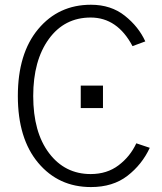

<svg xmlns="http://www.w3.org/2000/svg" viewBox="-20 -755 669 793"><path d="M313.5 -308.6V-401.4H405.3V-308.6ZM53.7 -358.4Q53.7 -534.2 137.7 -634.8Q221.7 -735.4 355.5 -735.4Q438.5 -735.4 495.6 -689.9Q552.7 -644.5 580.1 -584L527.3 -564.5Q464.8 -682.6 354.5 -682.6Q246.1 -682.6 181.6 -593.8Q117.2 -504.9 117.2 -358.4Q117.2 -209 182.6 -122.6Q248 -36.1 354.5 -36.1Q421.9 -36.1 469.7 -72.3Q517.6 -108.4 543 -163.1L598.6 -144.5Q566.4 -75.2 506.3 -28.8Q446.3 17.6 355.5 17.6Q221.7 17.6 137.7 -82.5Q53.7 -182.6 53.7 -358.4Z"/></svg>

Font: Gothic A1 Light
Style: Regular
Weight: 300
Version: Version 2.50